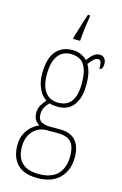

<svg xmlns="http://www.w3.org/2000/svg" viewBox="-148 -829 722 1132"><g transform="rotate(15 213.5 -262.5)"><path d="M201 241Q117 241 77.5 198.5Q38 156 38 85Q38 42 53.5 12Q69 -18 91 -36Q113 -54 134 -62Q119 -69 107.5 -85.5Q96 -102 96 -131Q96 -157 109.5 -179Q123 -201 136 -214Q106 -232 88 -271.5Q70 -311 70 -361Q70 -453 106.5 -497.5Q143 -542 209 -542Q238 -542 261.5 -531Q285 -520 298 -505Q307 -517 317.5 -529Q328 -541 341 -549Q354 -557 369 -557Q390 -557 400 -543.5Q410 -530 410 -512Q410 -495 405 -485.5Q400 -476 389 -476Q389 -504 385 -516.5Q381 -529 367 -529Q354 -529 342 -518.5Q330 -508 313 -485Q325 -466 332 -437Q339 -408 339 -363Q339 -285 306 -240.5Q273 -196 209 -196Q198 -196 181.5 -198Q165 -200 157 -203Q143 -189 132.5 -171.5Q122 -154 122 -126Q122 -95 142.5 -83Q163 -71 197 -71H258Q303 -71 330.5 -54Q358 -37 371 -6Q384 25 384 66Q384 145 337 193Q290 241 201 241ZM203 216Q257 216 290.5 197.5Q324 179 340 145Q356 111 356 67Q356 10 332.5 -18Q309 -46 249 -46H181Q148 -46 122 -29.5Q96 -13 81 16.5Q66 46 66 85Q66 121 78 150.5Q90 180 120.5 198Q151 216 203 216ZM206 -220Q240 -220 263.5 -235.5Q287 -251 299 -283.5Q311 -316 311 -365Q311 -421 298.5 -454.5Q286 -488 262.5 -502.5Q239 -517 204 -517Q173 -517 149 -501Q125 -485 111.5 -451.5Q98 -418 98 -364Q98 -293 126 -256.5Q154 -220 206 -220ZM194 -616Q201 -637 209 -664.5Q217 -692 225.5 -719Q234 -746 241 -766H254V-753Q251 -731 247 -706Q243 -681 240.5 -656Q238 -631 236 -606H194Z"/></g></svg>

Font: Noto Serif Khmer Condensed Thin
Style: Regular
Weight: 250
Width: 3
Designer: Danh Hong and the Monotype Design Team
Foundry: Monotype Imaging Inc.
Version: Version 2.004